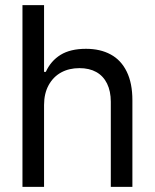

<svg xmlns="http://www.w3.org/2000/svg" viewBox="-20 -727 602 747"><path d="M151.4 0V-318.4C151.4 -348.3 157.4 -374.2 169.4 -396C181.5 -417.8 197.8 -434.2 218.3 -445.3C238.8 -456.4 262.4 -461.9 289.1 -461.9C314.5 -461.9 336.3 -456.9 354.5 -446.8C372.7 -436.7 386.7 -421.7 396.5 -401.9C406.2 -382 411.1 -358.4 411.1 -331.1V0H495.1V-336.9C495.1 -381.2 487.8 -418.3 473.1 -448.2C458.5 -478.2 437.7 -500.5 410.6 -515.1C383.6 -529.8 351.6 -537.1 314.5 -537.1C274.1 -537.1 241.2 -529.3 215.8 -513.7C190.4 -498 171.2 -475.9 158.2 -447.3H151.4V-707H67.4V0Z"/></svg>

Font: Pretendard Variable
Style: Regular
Weight: 400
Designer: Base glyphs from Inter by Rasmus Andersson; Hangeul glyphs from Noto Sans CJK(Source Han Sans) by Jang Soo-young and Kan
Foundry: Kil Hyung-jin
Version: Version 1.309;Glyphs 3.2 (3225)